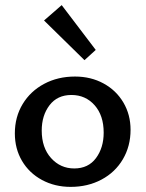

<svg xmlns="http://www.w3.org/2000/svg" viewBox="-20 -724 569 750"><path d="M38 -203Q38 -267 68.5 -317.5Q99 -368 152.5 -396.5Q206 -425 273 -425Q335 -425 384.5 -398Q434 -371 462 -323.5Q490 -276 490 -217Q490 -153 460 -102Q430 -51 376.5 -22.5Q323 6 256 6Q194 6 144 -21Q94 -48 66 -95.5Q38 -143 38 -203ZM385 -206Q385 -273 349.5 -313Q314 -353 259 -353Q204 -353 173.5 -313Q143 -273 143 -214Q143 -147 179.5 -106.5Q216 -66 270 -66Q325 -66 355 -106.5Q385 -147 385 -206ZM152 -644 221 -704 354 -529 310 -489Z"/></svg>

Font: Ysabeau Semibold
Style: Regular
Weight: 600
Designer: Christian Thalmann (Catharsis Fonts)
Version: Version 0.003